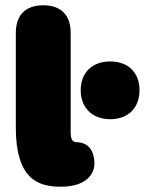

<svg xmlns="http://www.w3.org/2000/svg" viewBox="-20 -700 604 728"><path d="M338 -80C338 -99 334 -161 268 -161C245 -161 248 -199 248 -212V-575C248 -643 211 -680 144 -680C77 -680 40 -643 40 -575V-216C40 -23 123 8 209 8C312 8 338 -44 338 -80ZM398 -248C468 -248 509 -293 509 -358C509 -423 468 -467 398 -467C328 -467 286 -423 286 -358C286 -293 328 -248 398 -248Z"/></svg>

Font: SN Pro Black
Style: Regular
Weight: 900
Designer: Tobias Whetton
Foundry: Supernotes
Version: Version 1.001;Glyphs 3.2 (3249)